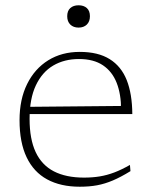

<svg xmlns="http://www.w3.org/2000/svg" viewBox="-20 -697 574 727"><path d="M282 -500.5Q351.5 -500.5 395.2 -473.2Q439 -446 459.8 -393.8Q480.5 -341.5 481 -265H90.5L87 -292.5L460.5 -296L438.5 -282.5Q438.5 -340.5 421.8 -383.2Q405 -426 369.8 -449.8Q334.5 -473.5 279 -473.5Q223.5 -473.5 181.5 -448.8Q139.5 -424 115.8 -373.8Q92 -323.5 92 -247Q92 -170.5 115 -121.2Q138 -72 184 -48.2Q230 -24.5 298 -24.5Q330 -24.5 357.5 -29Q385 -33.5 412.8 -44Q440.5 -54.5 472 -72.5L474 -49Q437.5 -26.5 407.5 -13.8Q377.5 -1 348 4.5Q318.5 10 282 10Q209.5 10 158.5 -17.8Q107.5 -45.5 80.8 -101.5Q54 -157.5 54 -242Q54 -321 82.8 -379Q111.5 -437 162.8 -468.8Q214 -500.5 282 -500.5ZM277.5 -592.5Q258 -592.5 246.2 -604Q234.5 -615.5 234.5 -635.5Q234.5 -656 246.2 -666.5Q258 -677 277.5 -677Q297 -677 308.8 -666.5Q320.5 -656 320.5 -635.5Q320.5 -615.5 308.8 -604Q297 -592.5 277.5 -592.5Z"/></svg>

Font: Newsreader 9pt ExtraLight
Style: Regular
Weight: 250
Designer: Hugues Gentile
Foundry: Production Type
Version: Version 1.003